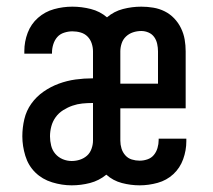

<svg xmlns="http://www.w3.org/2000/svg" viewBox="-20 -548 640 576"><path d="M195 8Q166 8 136.5 -1Q107 -10 86 -30.5Q65 -51 56 -80.5Q47 -110 47 -139Q47 -165 53 -190.5Q59 -216 74 -237Q89 -258 110.5 -273Q132 -288 156.5 -297Q181 -306 206.5 -309.5Q232 -313 258 -313H259V-394Q259 -406 255 -418Q251 -430 242.5 -438.5Q234 -447 222 -450.5Q210 -454 197 -454Q185 -454 172.5 -450Q160 -446 152 -437Q144 -428 140 -415.5Q136 -403 136 -391Q136 -390 136 -389Q136 -388 136 -387H53Q53 -389 53 -391Q53 -393 53 -395Q53 -423 63 -449.5Q73 -476 94 -494.5Q115 -513 142 -520.5Q169 -528 197 -528Q225 -528 252.5 -521Q280 -514 301 -496Q322 -514 349 -521Q376 -528 404 -528Q422 -528 440 -525Q458 -522 474 -514Q490 -506 502.5 -493Q515 -480 523 -463.5Q531 -447 534 -429.5Q537 -412 537 -394V-223H341V-126Q341 -114 344.5 -102.5Q348 -91 356 -82Q364 -73 375.5 -69.5Q387 -66 399 -66Q411 -66 422.5 -70Q434 -74 441.5 -83Q449 -92 452.5 -104Q456 -116 456 -128Q456 -129 456 -130Q456 -131 456 -132H539Q539 -130 539 -128Q539 -126 539 -124Q539 -97 529.5 -70.5Q520 -44 500 -25.5Q480 -7 453 0.5Q426 8 399 8Q372 8 345.5 1Q319 -6 299 -24Q277 -6 250 1Q223 8 195 8ZM341 -297H454V-394Q454 -405 451.5 -416.5Q449 -428 442.5 -437Q436 -446 425.5 -450.5Q415 -455 404 -455Q391 -455 379 -451Q367 -447 358 -438.5Q349 -430 345 -418Q341 -406 341 -394ZM195 -65Q208 -65 220 -69Q232 -73 241 -81Q250 -89 254.5 -101.5Q259 -114 259 -126V-239H258Q242 -239 227 -237.5Q212 -236 197.5 -231Q183 -226 169.5 -217.5Q156 -209 147 -196.5Q138 -184 134 -169Q130 -154 130 -139Q130 -125 133.5 -111Q137 -97 146 -86.5Q155 -76 168 -70.5Q181 -65 195 -65Z"/></svg>

Font: Iosevka Custom Extended
Style: Regular
Weight: 400
Width: 7
Monospace: yes
Designer: Belleve Invis
Foundry: Belleve Invis
Version: Version 11.2.4; ttfautohint (v1.8.4)